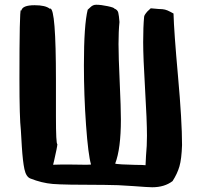

<svg xmlns="http://www.w3.org/2000/svg" viewBox="-20 -784 850 810"><path d="M62 -452Q62 -741 68 -741Q70 -740 70 -739Q74 -762 126 -762Q172 -762 190 -747Q190 -748 192 -748Q216 -748 216 -446V-294Q216 -176 222 -176Q222 -166 208 -105L204 -89L244 -90H264Q276 -90 303 -89.5Q330 -89 340 -89Q358 -89 364 -90Q352 -131 343 -256Q334 -381 334 -509Q334 -679 350 -743Q352 -744 362 -754Q372 -764 386 -764Q406 -764 434 -758Q462 -752 462 -748Q476 -743 479 -730.5Q482 -718 484 -691Q480 -652 480 -598Q480 -546 485 -438Q490 -330 490 -280Q490 -156 466 -94Q468 -92 495 -90.5Q522 -89 550 -88.5Q578 -88 580 -88L594 -87L596 -127Q600 -168 600 -211Q600 -274 592 -408.5Q584 -543 584 -606Q584 -672 588 -713Q588 -720 602 -736L616 -749L650 -746Q666 -746 676 -743.5Q686 -741 698 -734.5Q710 -728 712 -727Q714 -651 731 -462Q748 -273 748 -172Q746 -113 737 -82Q728 -51 708 -20Q674 6 622 6Q606 6 541 1Q476 -4 420 -4Q248 -4 202 -8Q156 -12 108 -31Q90 -38 83 -70.5Q76 -103 72 -167Q68 -231 68 -235Q62 -286 62 -452Z"/></svg>

Font: NaniFont Regular
Style: Regular
Weight: 400
Designer: Nanigashitei
Version: Version 1.036